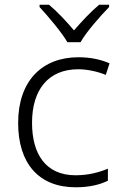

<svg xmlns="http://www.w3.org/2000/svg" viewBox="-20 -785 516 815"><path d="M266 -606H322C346 -649 405 -716 443 -755V-765H401C365 -735 326 -693 294 -656C263 -693 224 -735 188 -765H148V-755C184 -716 241 -649 266 -606ZM301 10C359 10 404 -1 438 -18V-69C400 -53 354 -41 301 -41C174 -41 116 -131 116 -264C116 -405 186 -491 312 -491C349 -491 393 -482 429 -467L445 -516C410 -532 364 -542 313 -542C160 -542 57 -443 57 -263C57 -91 145 10 301 10Z"/></svg>

Font: Noto Sans Khmer UI Light
Style: Regular
Weight: 300
Designer: Danh Hong and the Monotype Design Team
Foundry: Monotype Imaging Inc.
Version: Version 2.002